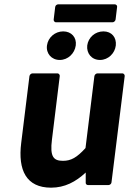

<svg xmlns="http://www.w3.org/2000/svg" viewBox="-20 -843 596 887"><path d="M78 -183C62 -56 102 24 216 24C279 24 330 -3 376 -46V2C376 7 380 12 387 12H481C486 12 494 8 495 0L556 -491C557 -496 553 -504 545 -504H430C425 -504 417 -499 416 -491L375 -159C335 -115 308 -100 271 -100C227 -100 210 -119 220 -198L256 -491C257 -496 253 -504 245 -504H130C125 -504 117 -499 116 -491ZM256 -566C294 -566 325 -596 330 -633C335 -670 310 -698 272 -698C234 -698 202 -670 197 -633C192 -596 218 -566 256 -566ZM442 -566C480 -566 511 -597 515 -633C519 -670 496 -698 458 -698C419 -698 388 -670 383 -633C379 -597 403 -566 442 -566ZM228 -753C227 -748 231 -740 239 -740H500C505 -740 513 -745 514 -753L521 -811C522 -816 518 -823 510 -823H249C244 -823 236 -819 235 -811Z"/></svg>

Font: Falling Sky
Style: BdObl
Weight: 700
Designer: Paul D. Hunt
Foundry: Adobe Systems Incorporated
Version: Version 1.02